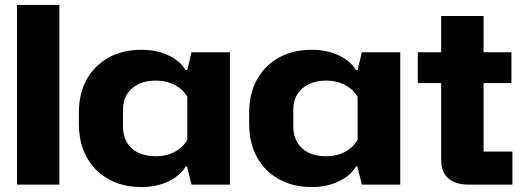

<svg xmlns="http://www.w3.org/2000/svg" viewBox="-20 -749 2130 779"><path d="M49 0V-729H221V0Z M554 10Q496 10 449.5 -8.5Q403 -27 369.5 -60.5Q336 -94 318 -141Q300 -188 300 -245V-292Q300 -369 331.5 -426Q363 -483 420 -515Q477 -547 554 -547Q614 -547 662 -525Q710 -503 733 -465H740L757 -537H913V0H757L739 -73H733Q710 -35 662 -12.5Q614 10 554 10ZM612 -115Q655 -115 689 -133Q723 -151 740 -182V-356Q723 -386 689 -404Q655 -422 612 -422Q572 -422 542 -407.5Q512 -393 495.5 -367Q479 -341 479 -303V-234Q479 -198 495.5 -170.5Q512 -143 542 -129Q572 -115 612 -115Z M1245 10Q1187 10 1140.5 -8.5Q1094 -27 1060.5 -60.5Q1027 -94 1009 -141Q991 -188 991 -245V-292Q991 -369 1022.5 -426Q1054 -483 1111 -515Q1168 -547 1245 -547Q1305 -547 1353 -525Q1401 -503 1424 -465H1431L1448 -537H1604V0H1448L1430 -73H1424Q1401 -35 1353 -12.5Q1305 10 1245 10ZM1303 -115Q1346 -115 1380 -133Q1414 -151 1431 -182V-356Q1414 -386 1380 -404Q1346 -422 1303 -422Q1263 -422 1233 -407.5Q1203 -393 1186.5 -367Q1170 -341 1170 -303V-234Q1170 -198 1186.5 -170.5Q1203 -143 1233 -129Q1263 -115 1303 -115Z M1880 0Q1829 0 1799.5 -25Q1770 -50 1770 -102V-684H1942V-134H2059V0ZM1675 -412V-537H2055V-412Z"/></svg>

Font: Hubot Sans SemiExpanded
Style: Bold
Weight: 700
Width: 6
Designer: Deni Anggara
Foundry: GitHub, Inc., Subsidiary of Microsoft Corporation
Version: Version 2.000